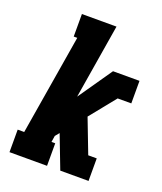

<svg xmlns="http://www.w3.org/2000/svg" viewBox="-136 -824 772 913"><g transform="rotate(20 250.0 -367.5)"><path d="M21 0V-114H54L138 -621H120V-735H295L233 -358L352 -530H486V-416H417L312 -286L378 -114H421V-2L422 0H278L214 -167L197 -146L192 -114H211V0Z"/></g></svg>

Font: Iosevka Slab Heavy Oblique
Style: Regular
Weight: 900
Italic angle: -9°
Monospace: yes
Designer: Belleve Invis
Foundry: Belleve Invis
Version: Version 11.1.1; ttfautohint (v1.8.3)